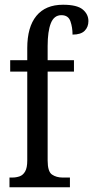

<svg xmlns="http://www.w3.org/2000/svg" viewBox="-20 -790 393 810"><path d="M20 0V-41H32Q48 -41 62.5 -46Q77 -51 86 -66.5Q95 -82 95 -113V-488H23V-536H95V-587Q95 -676 133.5 -723Q172 -770 246 -770Q305 -770 329 -750Q353 -730 353 -701Q353 -676 337 -660Q321 -644 286 -644Q286 -675 277 -700.5Q268 -726 239 -726Q208 -726 194.5 -692Q181 -658 181 -596V-536H292V-488H181V-113Q181 -66 199.5 -53.5Q218 -41 244 -41H275V0Z"/></svg>

Font: Noto Serif Thai ExtraCondensed
Style: Regular
Weight: 400
Width: 2
Designer: Monotype Design Team
Foundry: Monotype Imaging Inc.
Version: Version 2.002; ttfautohint (v1.8.4.7-5d5b)